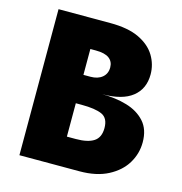

<svg xmlns="http://www.w3.org/2000/svg" viewBox="-104 -795 843 889"><g transform="rotate(15 317.0 -350.0)"><path d="M68 -700H316Q402 -700 455 -674.5Q508 -649 533 -607.5Q558 -566 558 -518Q558 -449 509.5 -410.5Q461 -372 365 -372Q430 -372 484 -356Q538 -340 571 -303.5Q604 -267 604 -205Q604 -151 576 -104.5Q548 -58 492.5 -29Q437 0 356 0H68ZM301 -140Q358 -140 387 -159Q416 -178 416 -223Q416 -271 383.5 -285.5Q351 -300 286 -300H100V-436H292Q327 -436 348 -453.5Q369 -471 369 -501Q369 -529 348.5 -544.5Q328 -560 284 -560H258V-140Z"/></g></svg>

Font: Moderustic ExtraBold
Style: Regular
Weight: 800
Designer: Tural Alisoy
Foundry: TAFT Foundry
Version: Version 2.120